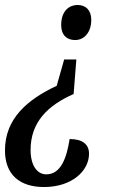

<svg xmlns="http://www.w3.org/2000/svg" viewBox="-47 -561 491 772"><path d="M265 -541C233 -541 199 -519 199 -460C199 -420 222 -400 255 -400C294 -400 320 -434 320 -481C320 -520 298 -541 265 -541ZM260 -322H211L181 -216C64 -161 -27 -85 -27 44C-27 141 32 191 130 191C241 191 311 127 311 57C311 19 284 -2 233 -2C221 74 198 140 139 140C102 140 76 104 76 42C76 -70 145 -137 249 -183Z"/></svg>

Font: Noto Serif Tamil ExtraCondensed Medium
Style: Italic
Weight: 500
Width: 2
Italic angle: -12°
Designer: Indian Type Foundry, Tom Grace, and the Monotype Design Team
Foundry: Monotype Imaging Inc.
Version: Version 2.003